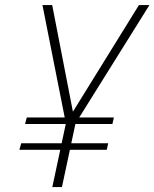

<svg xmlns="http://www.w3.org/2000/svg" viewBox="-20 -758 626 778"><path d="M81.5 -255.5 88.5 -282H441.5L435.5 -255.5ZM58.5 -151 66 -177.5H418.5L412.5 -151ZM585.5 -737.5 286 -258 231 0H192L247 -258L152 -737.5H191.5L279.5 -284.5H262.5L543 -737.5Z"/></svg>

Font: Epilogue ExtraLight
Style: Italic
Weight: 250
Italic angle: -12°
Designer: Tyler Finck
Foundry: Etcetera Type Co
Version: Version 2.112